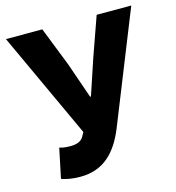

<svg xmlns="http://www.w3.org/2000/svg" viewBox="-101 -737 767 836"><g transform="rotate(-15 283.0 -319.5)"><path d="M160 12C264 12 325 -50 366 -151L566 -651H410L347 -473L294 -314H290L235 -473L165 -651H1L222 -173L212 -155C201 -135 179 -128 153 -128C126 -128 114 -131 103 -135L75 -1C95 6 122 12 160 12Z"/></g></svg>

Font: DAIFUKU Sans
Style: Bold
Weight: 700
Designer: Original font ‘Source Han Sans JP’ : Paul D. Hunt
Foundry: Daifuku
Version: Version 1.000